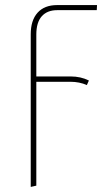

<svg xmlns="http://www.w3.org/2000/svg" viewBox="-20 -539 415 756"><path d="M123 -403V-238H258Q298 -238 330 -222L322 -204Q293 -217 257 -217H123V192L101 197V-404Q101 -459 128 -489Q155 -519 205 -519H362L361 -499H205Q166 -499 144.5 -475Q123 -451 123 -403Z"/></svg>

Font: Fira Sans Condensed Thin
Style: Regular
Weight: 250
Width: 3
Designer: Carrois Corporate & Edenspiekermann AG
Foundry: Carrois Corporate GbR & Edenspiekermann AG
Version: Version 4.203